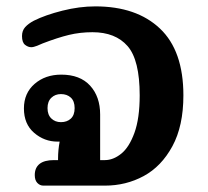

<svg xmlns="http://www.w3.org/2000/svg" viewBox="-20 -582 652 602"><path d="M89 -33Q89 -56 104 -68Q119 -80 149 -80H162V-85Q162 -111 167 -138H160Q119 -138 87 -165.5Q55 -193 55 -242Q55 -290 88.5 -319Q122 -348 172 -348Q231 -348 262.5 -313.5Q294 -279 294 -223V-80H309Q335 -80 360 -100Q385 -120 401.5 -165.5Q418 -211 418 -283Q418 -394 380 -437.5Q342 -481 270 -481Q231 -481 196 -472.5Q161 -464 114 -446Q108 -443 96.5 -438.5Q85 -434 78 -434Q68 -434 58.5 -441.5Q49 -449 49 -469Q49 -486 59 -497Q69 -508 86 -517Q122 -535 175.5 -548.5Q229 -562 279 -562Q408 -562 481.5 -492.5Q555 -423 555 -283Q555 -187 520.5 -123.5Q486 -60 430.5 -30Q375 0 309 0H116Q105 0 97 -8.5Q89 -17 89 -33ZM214 -243Q214 -265 202 -276Q190 -287 171 -287Q153 -287 141 -275.5Q129 -264 129 -243Q129 -222 141 -210.5Q153 -199 171 -199Q190 -199 202 -210Q214 -221 214 -243Z"/></svg>

Font: Maitree
Style: Bold
Weight: 700
Designer: CadsonDemak Team
Foundry: CadsonDemak
Version: Version 1.002